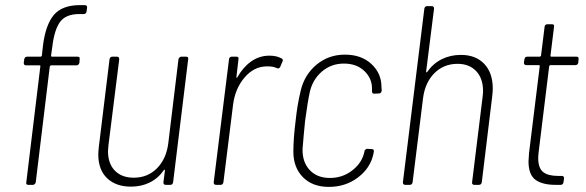

<svg xmlns="http://www.w3.org/2000/svg" viewBox="-20 -724 2294 752"><path d="M185 -542 180 -506Q180 -502 184 -502H284Q294 -502 292 -492L291 -478Q290 -474 287 -471Q284 -468 280 -468H180Q177 -468 175 -464L120 -10Q119 -6 116 -3Q113 0 109 0H91Q81 0 83 -10L138 -464Q139 -465 138 -466.5Q137 -468 135 -468H82Q73 -468 73 -478L75 -492Q77 -502 86 -502H139Q142 -502 144 -506L148 -543Q158 -626 190.5 -665Q223 -704 294 -704H312Q317 -704 319.5 -701Q322 -698 321 -694L319 -679Q317 -669 308 -669H291Q238 -669 215.5 -638.5Q193 -608 185 -542Z M690 -502H709Q719 -502 717 -492L658 -10Q656 0 647 0H629Q620 0 620 -10L626 -56Q626 -59 625 -59.5Q624 -60 622 -58Q600 -26 567 -9.5Q534 7 493 7Q434 7 399.5 -26Q365 -59 365 -119Q365 -128 367 -148L409 -492Q411 -502 420 -502H438Q447 -502 447 -492L405 -157Q403 -139 403 -132Q403 -83 430 -55.5Q457 -28 504 -28Q558 -28 594.5 -64.5Q631 -101 639 -162L679 -492Q680 -496 683 -499Q686 -502 690 -502Z M1081 -496 1085 -494Q1089 -490 1087 -484L1085 -480L1078 -463Q1073 -453 1065 -457Q1048 -465 1023 -464Q974 -463 937.5 -420Q901 -377 893 -315L855 -10Q853 0 844 0H826Q817 0 817 -10L877 -492Q877 -496 880 -499Q883 -502 887 -502H906Q916 -502 914 -492L906 -423Q905 -420 907 -419.5Q909 -419 910 -422Q932 -461 964 -483.5Q996 -506 1035 -506Q1063 -506 1081 -496Z M1129 -130Q1129 -182 1138 -252Q1144 -312 1158 -370Q1173 -432 1220 -471Q1267 -510 1331 -510Q1395 -510 1434.5 -473.5Q1474 -437 1474 -384L1475 -369Q1473 -358 1465 -358L1446 -357Q1437 -357 1437 -366V-375Q1438 -416 1407.5 -445.5Q1377 -475 1327 -475Q1277 -475 1240.5 -443.5Q1204 -412 1193 -362Q1185 -325 1175 -251Q1169 -192 1165 -140Q1164 -89 1193 -58Q1222 -27 1272 -27Q1320 -27 1357 -54.5Q1394 -82 1405 -121L1408 -133Q1406 -133 1410.5 -137.5Q1415 -142 1419 -141L1437 -140Q1446 -140 1444 -129L1442 -119Q1430 -65 1381.5 -28.5Q1333 8 1268 8Q1204 8 1166.5 -30Q1129 -68 1129 -130Z M1910 -377Q1910 -368 1908 -348L1867 -10Q1865 0 1856 0H1837Q1833 0 1830.5 -3Q1828 -6 1829 -10L1870 -343Q1872 -359 1872 -367Q1872 -417 1845 -445.5Q1818 -474 1772 -474Q1718 -474 1681.5 -437.5Q1645 -401 1637 -340L1596 -10Q1594 0 1585 0H1567Q1558 0 1558 -10L1642 -690Q1644 -700 1653 -700H1671Q1680 -700 1680 -690L1649 -444Q1649 -441 1650.5 -440.5Q1652 -440 1653 -442Q1676 -475 1710 -492Q1744 -509 1785 -509Q1843 -509 1876.5 -474Q1910 -439 1910 -377Z M2234 -469H2136Q2133 -469 2131 -465L2090 -131Q2088 -113 2088 -105Q2088 -66 2107 -50.5Q2126 -35 2165 -35H2181Q2185 -35 2187.5 -32Q2190 -29 2189 -25L2187 -10Q2185 0 2176 0H2156Q2104 0 2077 -20Q2050 -40 2050 -92Q2050 -100 2052 -124L2094 -465Q2094 -469 2090 -469H2041Q2032 -469 2032 -479L2034 -492Q2036 -502 2045 -502H2094Q2097 -502 2099 -506L2113 -619Q2113 -623 2116 -626Q2119 -629 2123 -629H2142Q2152 -629 2150 -619L2136 -506Q2136 -502 2140 -502H2238Q2248 -502 2246 -492L2245 -479Q2243 -469 2234 -469Z"/></svg>

Font: Barlow Semi Condensed ExLight
Style: Italic
Weight: 275
Width: 4
Italic angle: -7°
Designer: Jeremy Tribby
Foundry: Tribby Type
Version: Version 1.408